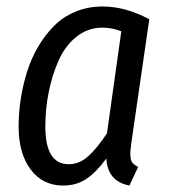

<svg xmlns="http://www.w3.org/2000/svg" viewBox="-20 -557 518 589"><path d="M294.9 -537.1Q364.7 -537.1 438 -498L382.8 -118.2Q380.4 -100.6 379.9 -92.3Q379.4 -84 380.6 -73.2Q381.8 -62.5 387.7 -56.2Q393.6 -49.8 403.8 -44.9L377 12.2Q310.1 -0.5 306.2 -70.8Q276.9 -30.3 246.1 -9Q215.3 12.2 173.8 12.2Q110.8 12.2 74 -37.1Q37.1 -86.4 37.1 -168.9Q37.1 -210.4 43.5 -252.2Q49.8 -293.9 62.7 -335.7Q75.7 -377.4 96.9 -413.6Q118.2 -449.7 145.8 -477.5Q173.3 -505.4 211.7 -521.2Q250 -537.1 294.9 -537.1ZM293.9 -472.2Q249.5 -472.2 214.6 -444.3Q179.7 -416.5 159.7 -371.1Q139.6 -325.7 129.4 -274.2Q119.1 -222.7 119.1 -168.9Q119.1 -53.2 190.9 -53.2Q223.1 -53.2 250.5 -77.6Q277.8 -102.1 308.1 -147.9L352.1 -460.9Q324.2 -472.2 293.9 -472.2Z"/></svg>

Font: Fira Sans Compressed Book
Style: Italic
Weight: 350
Width: 3
Italic angle: -8°
Designer: Carrois Corporate & Edenspiekermann AG
Foundry: Carrois Corporate GbR & Edenspiekermann AG
Version: Version 4.203;PS 004.203;hotconv 1.0.88;makeotf.lib2.5.64775